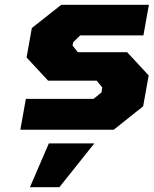

<svg xmlns="http://www.w3.org/2000/svg" viewBox="-20 -542 642 802"><path d="M65 0 88 -129H371L404 -156L407 -177L384 -205H181L91 -302L113 -425L236 -522H602L579 -394H315L286 -366L283 -352L305 -324H511L601 -227L578 -98L455 0ZM105 240 184 57H374L228 240Z"/></svg>

Font: Tomorrow
Style: Bold Italic
Weight: 700
Italic angle: -10°
Designer: Tony de Marco, Monica Rizzolli
Foundry: Just in Type
Version: Version 2.002